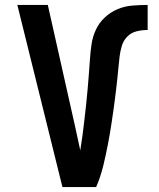

<svg xmlns="http://www.w3.org/2000/svg" viewBox="-20 -755 640 775"><path d="M232 0 50 -735H173L283 -245Q288 -221 293.5 -196.5Q299 -172 304 -148Q309 -178 313 -208.5Q317 -239 320.5 -269.5Q324 -300 327.5 -331Q331 -362 333.5 -392.5Q336 -423 338.5 -453.5Q341 -484 343 -515Q345 -546 349.5 -576.5Q354 -607 367 -635Q380 -663 403 -684.5Q426 -706 454.5 -718Q483 -730 514 -732.5Q545 -735 576 -735V-634Q553 -634 531 -628.5Q509 -623 493.5 -607Q478 -591 471.5 -569Q465 -547 462.5 -525Q460 -503 458 -481Q456 -459 453.5 -436.5Q451 -414 448.5 -392Q446 -370 443 -348Q440 -326 437 -304Q434 -282 430.5 -260Q427 -238 423.5 -216Q420 -194 415.5 -172Q411 -150 406.5 -128Q402 -106 396.5 -84.5Q391 -63 384 -41.5Q377 -20 368 0Z"/></svg>

Font: Iosevka Custom Extended
Style: Bold
Weight: 700
Width: 7
Monospace: yes
Designer: Belleve Invis
Foundry: Belleve Invis
Version: Version 11.2.4; ttfautohint (v1.8.4)